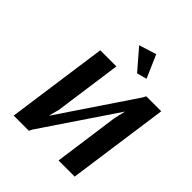

<svg xmlns="http://www.w3.org/2000/svg" viewBox="-236 -1017 1162 1162"><g transform="rotate(45 345.0 -436.5)"><path d="M690 -650 599 0H461L519 -420L536 -492H535L218 -22L207 0H77L168 -650H306L246 -219L229 -154H231L550 -628L562 -650ZM313 -838 424 -873 488 -726 424 -709Z"/></g></svg>

Font: Arsenal
Style: Bold Italic
Weight: 700
Italic angle: -9°
Designer: Andrij Shevchenko
Foundry: Stairsfor.com
Version: Version 1.000